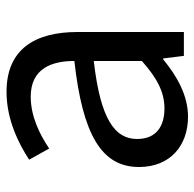

<svg xmlns="http://www.w3.org/2000/svg" viewBox="-24 -574 610 603"><g transform="rotate(-90 281.5 -272.0)"><path d="M217 13C284 13 345 -22 397 -65H400L408 0H483V-334C483 -469 428 -557 295 -557C207 -557 131 -518 82 -486L117 -423C160 -452 217 -481 280 -481C369 -481 392 -414 392 -344C161 -318 59 -259 59 -141C59 -43 126 13 217 13ZM243 -61C189 -61 147 -85 147 -147C147 -217 209 -262 392 -283V-132C339 -85 295 -61 243 -61Z"/></g></svg>

Font: Noto Sans Mono CJK HK
Style: Regular
Weight: 400
Designer: Ryoko NISHIZUKA 西塚涼子 (kana, bopomofo & ideographs); Paul D. Hunt (Latin, Greek & Cyrillic); Sandoll Communications 산돌커뮤니
Foundry: Adobe
Version: Version 2.004;hotconv 1.0.118;makeotfexe 2.5.65603